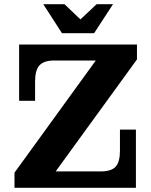

<svg xmlns="http://www.w3.org/2000/svg" viewBox="-20 -894 721 914"><path d="M49 -72 436 -606 632 -611 245 -78ZM49 0V-72L245 -78H627V0ZM71 -414V-606H239Q189 -606 168 -583Q147 -560 147 -506V-414ZM459 -78Q510 -78 530.5 -100.5Q551 -123 551 -176V-277H627V-78ZM71 -606V-682H632V-611L436 -606ZM275 -736 186 -874H287L395 -771H330L440 -874H518L428 -736Z"/></svg>

Font: Montagu Slab 144pt SemiBold
Style: Regular
Weight: 600
Version: Version 1.000